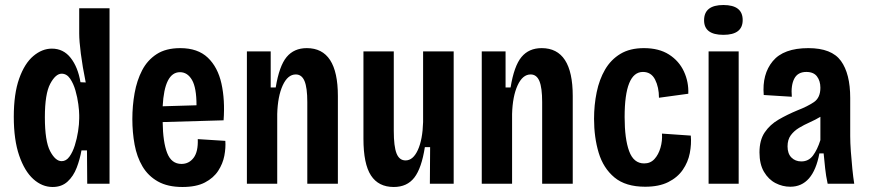

<svg xmlns="http://www.w3.org/2000/svg" viewBox="-20 -733 3465 766"><path d="M190 13Q148 13 113 -18.5Q78 -50 56.5 -112.5Q35 -175 35 -267Q35 -359 56.5 -419.5Q78 -480 113 -509.5Q148 -539 187 -539Q233 -539 262 -502Q291 -465 301 -405L322 -404Q309 -468 302.5 -519Q296 -570 296 -599V-700H417V0H328L327 -133H305Q299 -98 286 -64Q273 -30 249.5 -8.5Q226 13 190 13ZM226 -90Q244 -90 257 -108Q270 -126 278.5 -153Q287 -180 291.5 -209Q296 -238 296 -261V-274Q296 -290 292.5 -317Q289 -344 281 -372Q273 -400 259.5 -419.5Q246 -439 226 -439Q202 -439 180.5 -399Q159 -359 159 -265Q159 -170 180 -130Q201 -90 226 -90Z M708 13Q649 13 610 -9Q571 -31 548.5 -69Q526 -107 517 -156Q508 -205 508 -258Q508 -311 517 -361.5Q526 -412 547 -452.5Q568 -493 605 -517Q642 -541 699 -541Q769 -541 809 -503Q849 -465 863.5 -399.5Q878 -334 872 -253L629 -246Q630 -166 647 -122.5Q664 -79 704 -79Q734 -79 752.5 -103.5Q771 -128 769 -178L879 -171Q881 -143 875 -111.5Q869 -80 850.5 -51.5Q832 -23 797.5 -5Q763 13 708 13ZM698 -445Q636 -445 629 -309L764 -313Q764 -383 746 -414Q728 -445 698 -445Z M965 0V-528H1060V-384H1080Q1094 -470 1123.5 -505.5Q1153 -541 1204 -541Q1328 -541 1328 -350V0H1206V-326Q1206 -383 1195 -409.5Q1184 -436 1160 -436Q1128 -436 1108 -392.5Q1088 -349 1086 -278V0Z M1551 13Q1490 13 1460 -33Q1430 -79 1430 -179V-528H1551V-211Q1551 -149 1562 -121Q1573 -93 1598 -93Q1628 -93 1647 -134.5Q1666 -176 1668 -246V-528H1790V0H1695L1696 -146H1675Q1662 -62 1633 -24.5Q1604 13 1551 13Z M1902 0V-528H1997V-384H2017Q2031 -470 2060.5 -505.5Q2090 -541 2141 -541Q2265 -541 2265 -350V0H2143V-326Q2143 -383 2132 -409.5Q2121 -436 2097 -436Q2065 -436 2045 -392.5Q2025 -349 2023 -278V0Z M2554 12Q2476 12 2431.5 -25Q2387 -62 2368.5 -123.5Q2350 -185 2350 -259Q2350 -314 2360.5 -365Q2371 -416 2394 -455.5Q2417 -495 2455 -518Q2493 -541 2549 -541Q2609 -541 2649 -515.5Q2689 -490 2708.5 -448Q2728 -406 2726 -359L2609 -343Q2609 -385 2593.5 -415.5Q2578 -446 2545 -446Q2472 -446 2472 -266Q2472 -179 2490 -130Q2508 -81 2550 -81Q2575 -81 2591 -98.5Q2607 -116 2615 -143.5Q2623 -171 2621 -200L2736 -192Q2739 -158 2732 -122Q2725 -86 2704 -55.5Q2683 -25 2646 -6.5Q2609 12 2554 12Z M2807 0V-528H2927V0ZM2866 -594Q2789 -594 2789 -652Q2789 -713 2866 -713Q2943 -713 2943 -653Q2943 -594 2866 -594Z M3133 12Q3102 12 3074 -2.5Q3046 -17 3028 -47.5Q3010 -78 3010 -125Q3010 -174 3031 -205Q3052 -236 3086.5 -256Q3121 -276 3162 -293Q3201 -308 3227 -325.5Q3253 -343 3253 -383Q3253 -410 3239.5 -428Q3226 -446 3197 -446Q3163 -446 3149 -419.5Q3135 -393 3139 -347L3027 -354Q3020 -437 3063 -489Q3106 -541 3205 -541Q3298 -541 3335 -490Q3372 -439 3372 -342V-190Q3372 -164 3374.5 -129Q3377 -94 3380.5 -59.5Q3384 -25 3388 0H3282Q3275 -32 3272 -61.5Q3269 -91 3266 -121H3249Q3224 12 3133 12ZM3177 -89Q3206 -89 3223.5 -112.5Q3241 -136 3253 -174V-267Q3233 -255 3210.5 -245Q3188 -235 3168 -223Q3148 -211 3135 -193.5Q3122 -176 3122 -149Q3122 -120 3137.5 -104.5Q3153 -89 3177 -89Z"/></svg>

Font: Bricolage Grotesque 12pt Condensed SemiBold
Style: Regular
Weight: 600
Width: 3
Designer: Mathieu Triay
Foundry: Atelier Triay
Version: Version 1.001; ttfautohint (v1.8.4.7-5d5b);gftools[0.9.33.de